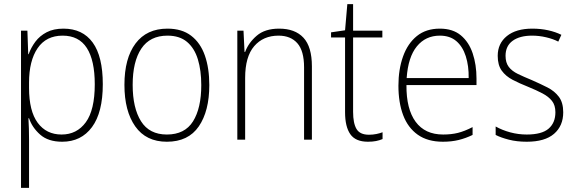

<svg xmlns="http://www.w3.org/2000/svg" viewBox="-20 -678 2796 932"><path d="M288 -539Q381 -539 430 -471.5Q479 -404 479 -269Q479 -132 426.5 -61Q374 10 282 10Q214 10 175 -24.5Q136 -59 121 -104H118Q121 -55 121 -1V234H82V-529H113L117 -415H119Q131 -448 152 -476Q173 -504 206.5 -521.5Q240 -539 288 -539ZM284 -505Q204 -505 162.5 -444Q121 -383 121 -277V-251Q121 -139 163 -82Q205 -25 279 -25Q353 -25 396.5 -84.5Q440 -144 440 -269Q440 -385 401.5 -445Q363 -505 284 -505Z M996 -265Q996 -139 945 -64.5Q894 10 790 10Q689 10 636.5 -64.5Q584 -139 584 -266Q584 -395 638 -467Q692 -539 793 -539Q863 -539 908 -504.5Q953 -470 974.5 -408.5Q996 -347 996 -265ZM624 -266Q624 -154 664.5 -89.5Q705 -25 790 -25Q877 -25 917 -89Q957 -153 957 -265Q957 -336 940.5 -390Q924 -444 888 -474.5Q852 -505 793 -505Q708 -505 666 -442Q624 -379 624 -266Z M1335 -539Q1412 -539 1453 -495Q1494 -451 1494 -356V0H1456V-351Q1456 -431 1423.5 -468Q1391 -505 1332 -505Q1258 -505 1214 -454Q1170 -403 1170 -300V0H1132V-529H1162L1167 -426H1170Q1186 -470 1226 -504.5Q1266 -539 1335 -539Z M1771 -24Q1790 -24 1807 -27.5Q1824 -31 1837 -36V-3Q1823 3 1806 6.5Q1789 10 1766 10Q1706 10 1680.5 -26.5Q1655 -63 1655 -133V-496H1587V-521L1655 -531L1666 -658H1694V-529H1836V-496H1694V-135Q1694 -80 1710.5 -52Q1727 -24 1771 -24Z M2115 -539Q2178 -539 2217 -506.5Q2256 -474 2274.5 -419Q2293 -364 2293 -297V-265H1953Q1952 -149 1997.5 -87Q2043 -25 2131 -25Q2171 -25 2203 -33Q2235 -41 2274 -61V-23Q2241 -7 2206.5 1.5Q2172 10 2130 10Q2056 10 2008 -24Q1960 -58 1937 -119Q1914 -180 1914 -262Q1914 -341 1936.5 -404Q1959 -467 2003.5 -503Q2048 -539 2115 -539ZM2115 -505Q2046 -505 2003.5 -453Q1961 -401 1954 -299H2255Q2256 -358 2241 -405Q2226 -452 2195 -478.5Q2164 -505 2115 -505Z M2714 -133Q2714 -67 2669.5 -28.5Q2625 10 2537 10Q2489 10 2450 0Q2411 -10 2386 -23V-64Q2418 -46 2457 -35.5Q2496 -25 2537 -25Q2610 -25 2643 -53.5Q2676 -82 2676 -133Q2676 -167 2659.5 -188Q2643 -209 2613.5 -224.5Q2584 -240 2545 -256Q2502 -273 2468.5 -290.5Q2435 -308 2415.5 -335Q2396 -362 2396 -407Q2396 -467 2440.5 -503Q2485 -539 2564 -539Q2605 -539 2641 -531Q2677 -523 2705 -509L2690 -476Q2665 -489 2631 -497Q2597 -505 2563 -505Q2503 -505 2468.5 -480Q2434 -455 2434 -407Q2434 -374 2449.5 -353.5Q2465 -333 2494 -319Q2523 -305 2562 -289Q2603 -271 2637.5 -253.5Q2672 -236 2693 -208Q2714 -180 2714 -133Z"/></svg>

Font: Noto Sans Tamil SemiCondensed ExtraLight
Style: Regular
Weight: 200
Width: 4
Designer: Jelle Bosma - Monotype Design Team
Foundry: Monotype Imaging Inc.
Version: Version 2.004; ttfautohint (v1.8.4.7-5d5b)